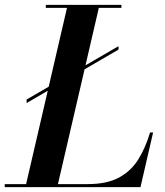

<svg xmlns="http://www.w3.org/2000/svg" viewBox="-66 -770 680 790"><path d="M43.5 -346V-360.5L421.5 -580V-566ZM38.5 0 212.5 -750H343.5L169.5 0ZM-46.5 0V-12.5H295Q373.5 -12.5 423.2 -39.2Q473 -66 502.8 -113.8Q532.5 -161.5 551.5 -225H564L512 0ZM122.5 -737.5V-750H433.5V-737.5Z"/></svg>

Font: Bodoni Moda 18pt SemiBold
Style: Italic
Weight: 600
Italic angle: -13°
Designer: Owen Earl
Foundry: indestructible type
Version: Version 2.005